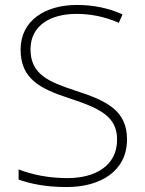

<svg xmlns="http://www.w3.org/2000/svg" viewBox="-20 -744 584 774"><path d="M492 -182C492 -299 410 -338 283 -379C177 -414 103 -444 103 -545C103 -643 186 -688 288 -688C343 -688 400 -678 459 -652L474 -686C416 -712 356 -724 290 -724C163 -724 63 -662 63 -544C63 -426 142 -386 259 -348C383 -307 452 -275 452 -181C452 -75 363 -26 252 -26C172 -26 107 -41 55 -61V-20C102 -4 160 10 249 10C385 10 492 -54 492 -182Z"/></svg>

Font: Noto Sans Meetei Mayek ExtraLight
Style: Regular
Weight: 200
Designer: Monotype Design Team and Neelakash Kshetrimayum
Foundry: Monotype Imaging Inc.
Version: Version 2.002